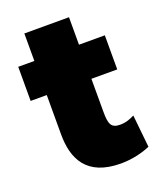

<svg xmlns="http://www.w3.org/2000/svg" viewBox="-132 -763 727 873"><g transform="rotate(-20 231.0 -327.0)"><path d="M91 -382V-192C91 -74 136 26 303 26C361 26 413 11 445 -3L429 -160C403 -147 384 -141 360 -141C316 -141 307 -162 307 -222V-382H432V-547H307V-680H91V-547H13V-382Z"/></g></svg>

Font: Repo ExtraBlack
Style: Regular
Weight: 400
Designer: Stefan Peev
Foundry: Context Ltd
Version: Version 001.502